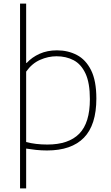

<svg xmlns="http://www.w3.org/2000/svg" viewBox="-20 -828 615 1068"><path d="M91.5 220V-808H125.5V-478H128.5Q157.5 -509.5 200.2 -528.8Q243 -548 297 -548Q358 -548 407.5 -522.2Q457 -496.5 486.5 -437.8Q516 -379 516 -280Q516 -133 446.8 -62Q377.5 9 241.5 9Q210.5 9 180.5 5.8Q150.5 2.5 125.5 -1.5V220ZM243.5 -24Q361.5 -24 420.8 -84.2Q480 -144.5 480 -276Q480 -367 455.5 -419.2Q431 -471.5 389.2 -493.2Q347.5 -515 294.5 -515Q248 -515 202.8 -495Q157.5 -475 125.5 -429.5V-38Q177.5 -24 243.5 -24Z"/></svg>

Font: Encode Sans SmExp Th
Style: Regular
Weight: 100
Width: 6
Designer: Multiple Designers
Foundry: Impallari Type
Version: Version 3.002; ttfautohint (v1.8.3) -l 8 -r 50 -G 200 -x 14 